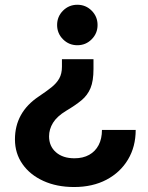

<svg xmlns="http://www.w3.org/2000/svg" viewBox="-20 -544 607 787"><path d="M363.2 -301.3V-260.9Q363.2 -212.4 351.1 -183Q338.9 -153.5 314 -132.9Q289.1 -112.3 250.9 -89.7Q213.6 -67.1 197.3 -40.6Q181.1 -14.1 181.1 14.7Q181.1 55.4 209.4 80.1Q237.6 104.8 285.1 104.8Q320.3 104.8 345.5 90.7Q370.8 76.6 384.3 50.6Q397.9 24.7 397.9 -11.4H536.2Q536.2 57.3 504.6 110Q473 162.8 416.3 192.7Q359.5 222.6 283.6 222.6Q212.5 222.6 157.8 197.6Q103 172.7 72.2 128.6Q41.3 84.6 41.3 27.3Q41.3 -83.6 139.2 -148.8Q169.8 -169.3 190.9 -186.1Q211.9 -202.8 222.9 -222.4Q233.9 -242 233.9 -270.3V-301.3ZM297 -524.5Q331.6 -524.5 355.7 -500.3Q379.9 -476.1 379.9 -441.5Q379.9 -407.2 355.7 -382.9Q331.6 -358.6 297 -358.6Q262.6 -358.6 238.3 -382.9Q214.1 -407.2 214.1 -441.5Q214.1 -476.1 238.3 -500.3Q262.6 -524.5 297 -524.5Z"/></svg>

Font: Inter Khmer Looped
Style: Regular
Weight: 400
Designer: Rasmus Andersson, Sovichet Tep
Foundry: Anagata Design
Version: Version 1.000